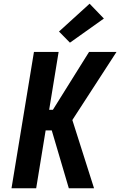

<svg xmlns="http://www.w3.org/2000/svg" viewBox="-20 -1015 648 1035"><path d="M42 0 163 -735H296L245 -423H265L460 -735H608L370 -368L487 0H351L259 -312H226L175 0ZM357 -785 298 -845 463 -995 540 -915Z"/></svg>

Font: Iosevka Curly XBdEx
Style: Italic
Weight: 800
Width: 7
Italic angle: -9°
Monospace: yes
Designer: Belleve Invis
Foundry: Belleve Invis
Version: Version 11.1.0; ttfautohint (v1.8.3)